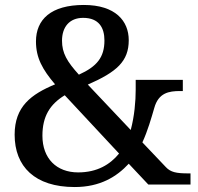

<svg xmlns="http://www.w3.org/2000/svg" viewBox="-20 -744 798 774"><path d="M281 10C383 10 450 -31 499 -84L578 0H748V-45H739C690 -45 668 -50 649 -70L554 -170C576 -218 590 -268 602 -309C619 -370 661 -377 706 -377H717V-422H527V-382C527 -336 522 -276 507 -220L334 -403C451 -454 499 -497 499 -582C499 -659 446 -724 318 -724C185 -724 125 -665 125 -577C125 -511 151 -464 202 -404C106 -364 39 -315 39 -201C39 -73 120 10 281 10ZM298 -443C250 -496 230 -530 230 -580C230 -635 260 -672 315 -672C379 -672 401 -632 401 -581C401 -513 371 -476 298 -443ZM295 -49C208 -49 151 -105 151 -197C151 -276 182 -324 241 -360L460 -125C424 -81 372 -49 295 -49Z"/></svg>

Font: Noto Serif Thai Medium
Style: Regular
Weight: 500
Designer: Monotype Design Team
Foundry: Monotype Imaging Inc.
Version: Version 1.901;PS 001.901;hotconv 1.0.88;makeotf.lib2.5.64775